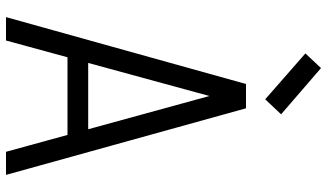

<svg xmlns="http://www.w3.org/2000/svg" viewBox="-245 -845 1090 640"><g transform="rotate(90 300.0 -525.0)"><path d="M37 0 260 -800H341L563 0H486L300 -678L115 0ZM134 -205 152 -274H448L466 -205ZM311 -864 158 -998 207 -1050 361 -917Z"/></g></svg>

Font: Victor Mono
Style: Regular
Weight: 400
Monospace: yes
Designer: Rune Bjørnerås
Version: Version 1.561;gftools[0.9.30]